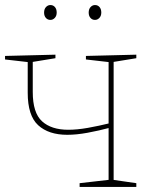

<svg xmlns="http://www.w3.org/2000/svg" viewBox="-21 -742 606 762"><path d="M89 -502 95 -495 -1 -506V-520L199 -525V-511L101 -495L109 -502V-377Q109 -294 146 -260.5Q183 -227 250 -227Q285 -227 327.5 -234.5Q370 -242 419 -254L410 -248V-502L416 -495L320 -506V-520L520 -525V-511L422 -495L430 -502V-21L423 -29L520 -15V0H295V-15L417 -29L410 -21V-242L419 -236Q370 -223 326 -215Q282 -207 246 -207Q172 -207 130.5 -245Q89 -283 89 -374ZM356 -663Q345 -663 338 -671Q331 -679 331 -692Q331 -706 338.5 -714Q346 -722 356 -722Q367 -722 374 -714Q381 -706 381 -692Q381 -679 373.5 -671Q366 -663 356 -663ZM179 -663Q168 -663 161 -671Q154 -679 154 -692Q154 -706 161.5 -714Q169 -722 179 -722Q190 -722 197 -714Q204 -706 204 -692Q204 -679 196.5 -671Q189 -663 179 -663Z"/></svg>

Font: Bitter Thin
Style: Regular
Weight: 100
Designer: Sol Matas, and Bitter project Authors
Foundry: Sol Matas
Version: Version 2.002